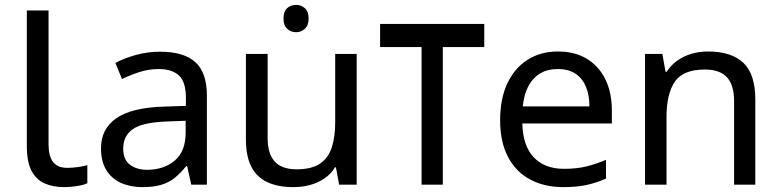

<svg xmlns="http://www.w3.org/2000/svg" viewBox="-20 -757 3197 787"><path d="M243 10Q199 10 164.5 -4.5Q130 -19 110 -55.5Q90 -92 90 -157V-714H179V-165Q179 -117 197.5 -93Q216 -69 256 -69Q278 -69 301.5 -72.5Q325 -76 338 -80V-6Q324 1 296.5 5.5Q269 10 243 10Z M636 -545Q734 -545 781 -502Q828 -459 828 -365V0H764L747 -76H743Q720 -47 695.5 -27.5Q671 -8 639.5 1Q608 10 563 10Q515 10 476.5 -7Q438 -24 416 -59.5Q394 -95 394 -149Q394 -229 457 -272.5Q520 -316 651 -320L742 -323V-355Q742 -422 713 -448Q684 -474 631 -474Q589 -474 551 -461.5Q513 -449 480 -433L453 -499Q488 -518 536 -531.5Q584 -545 636 -545ZM662 -259Q562 -255 523.5 -227Q485 -199 485 -148Q485 -103 512.5 -82Q540 -61 583 -61Q651 -61 696 -98.5Q741 -136 741 -214V-262Z M1194 -737Q1214 -737 1229.5 -723.5Q1245 -710 1245 -681Q1245 -653 1229.5 -639Q1214 -625 1194 -625Q1172 -625 1157 -639Q1142 -653 1142 -681Q1142 -710 1157 -723.5Q1172 -737 1194 -737ZM1442 -536V0H1370L1357 -71H1353Q1336 -43 1309 -25Q1282 -7 1250 1.5Q1218 10 1183 10Q1119 10 1075.5 -10.5Q1032 -31 1010 -74Q988 -117 988 -185V-536H1077V-191Q1077 -127 1106 -95Q1135 -63 1196 -63Q1256 -63 1290.5 -85.5Q1325 -108 1339.5 -151.5Q1354 -195 1354 -257V-536Z M1965 -659V-564H1795V0H1708V-564H1538V-659Z M2267 -546Q2336 -546 2385.5 -516Q2435 -486 2461.5 -431.5Q2488 -377 2488 -304V-251H2121Q2123 -160 2167.5 -112.5Q2212 -65 2292 -65Q2343 -65 2382.5 -74.5Q2422 -84 2464 -102V-25Q2423 -7 2383 1.5Q2343 10 2288 10Q2212 10 2153.5 -21Q2095 -52 2062.5 -113.5Q2030 -175 2030 -264Q2030 -352 2059.5 -415Q2089 -478 2142.5 -512Q2196 -546 2267 -546ZM2266 -474Q2203 -474 2166.5 -433.5Q2130 -393 2123 -321H2396Q2396 -367 2382 -401Q2368 -435 2339.5 -454.5Q2311 -474 2266 -474Z M2882 -546Q2978 -546 3027 -499.5Q3076 -453 3076 -349V0H2989V-343Q2989 -408 2960 -440Q2931 -472 2869 -472Q2780 -472 2746 -422Q2712 -372 2712 -278V0H2624V-536H2695L2708 -463H2713Q2731 -491 2757.5 -509.5Q2784 -528 2816 -537Q2848 -546 2882 -546Z"/></svg>

Font: uoriya05
Style: Book
Weight: 400
Designer: Jelle Bosma - Monotype Design Team
Foundry: Monotype Imaging Inc.
Version: Version 2.003